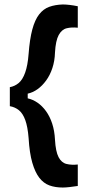

<svg xmlns="http://www.w3.org/2000/svg" viewBox="-20 -713 390 859"><path d="M24 -238V-323Q46 -327 63.5 -341.5Q81 -356 92.5 -388Q104 -420 108 -472Q113 -538 124.5 -581Q136 -624 155 -648.5Q174 -673 200.5 -682.5Q227 -692 261 -693Q274 -693 291.5 -691Q309 -689 328 -685V-589Q300 -592 278 -586.5Q256 -581 242.5 -556Q229 -531 226 -478Q225 -441 214.5 -409Q204 -377 186.5 -353Q169 -329 148 -314Q127 -299 104 -294V-273Q127 -268 148 -253.5Q169 -239 186 -215.5Q203 -192 213.5 -160Q224 -128 226 -88Q229 -35 242 -10Q255 15 277.5 20.5Q300 26 328 23V119Q309 122 291 124Q273 126 261 126Q227 126 201 116.5Q175 107 156 82.5Q137 58 124.5 15Q112 -28 108 -95Q104 -146 93 -176Q82 -206 64.5 -220Q47 -234 24 -238Z"/></svg>

Font: Bricolage Grotesque 18pt SemiBold
Style: Regular
Weight: 600
Version: Version 1.001;gftools[0.9.33.dev8+g029e19f]